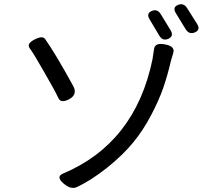

<svg xmlns="http://www.w3.org/2000/svg" viewBox="-20 -866 1040 925"><path d="M282 -29Q632 -176 715 -582L722 -629Q726 -662 775 -652Q824 -643 815 -612L803 -571Q787 -502 767 -444Q747 -386 709 -313Q671 -240 622 -180Q573 -120 496 -58Q419 3 353 34Q323 50 286 18Q249 -14 282 -29ZM198 -677Q245 -611 332 -453Q355 -412 315 -389Q275 -367 262 -392Q243 -433 191 -522Q140 -612 122 -635Q108 -656 147 -676Q186 -696 198 -677ZM711 -813Q738 -825 755 -797L802 -720Q819 -692 791 -679Q763 -667 747 -695L700 -774Q684 -802 711 -813ZM837 -842Q865 -854 882 -826L930 -750Q947 -722 919 -710Q891 -698 874 -726L827 -803Q810 -831 837 -842Z"/></svg>

Font: Swei Gothic CJK TC Regular
Style: Regular
Weight: 400
Version: Version 2.129